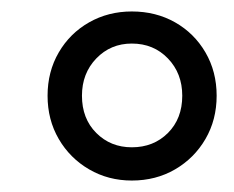

<svg xmlns="http://www.w3.org/2000/svg" viewBox="-20 -737 409 335"><path d="M210 -422Q169 -422 135.5 -441.5Q102 -461 82.5 -494.5Q63 -528 63 -570Q63 -612 82.5 -645.5Q102 -679 135.5 -698Q169 -717 210 -717Q252 -717 285.5 -698Q319 -679 338.5 -645.5Q358 -612 358 -570Q358 -528 338.5 -494.5Q319 -461 285.5 -441.5Q252 -422 210 -422ZM210 -480Q248 -480 273 -505Q298 -530 298 -570Q298 -609 273 -635Q248 -661 210 -661Q173 -661 148 -635Q123 -609 123 -570Q123 -530 148 -505Q173 -480 210 -480Z"/></svg>

Font: Muli Medium
Style: Italic
Weight: 500
Italic angle: -4.541°
Designer: Vernon Adams
Foundry: Vernon Adams
Version: Version 2.100; ttfautohint (v1.8.1.43-b0c9)